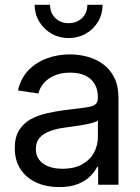

<svg xmlns="http://www.w3.org/2000/svg" viewBox="-20 -762 577 792"><path d="M223.6 9.8Q172.4 9.8 131.1 -8.5Q89.8 -26.9 65.4 -63Q41 -99.1 41 -151.4Q41 -196.8 59.1 -225.3Q77.1 -253.9 106.9 -270.3Q136.7 -286.6 174.1 -294.9Q211.4 -303.2 249.5 -308.1Q298.8 -314.5 328.1 -317.9Q357.4 -321.3 370.6 -329.3Q383.8 -337.4 383.8 -357.4V-361.3Q383.8 -392.1 370.8 -414.8Q357.9 -437.5 332.3 -450Q306.6 -462.4 269.5 -462.4Q232.4 -462.4 204.8 -450.4Q177.2 -438.5 160.4 -418.9Q143.6 -399.4 138.7 -376.5L54.2 -388.7Q64.9 -437.5 95.7 -470.5Q126.5 -503.4 171.4 -520.5Q216.3 -537.6 268.6 -537.6Q305.7 -537.6 341.6 -527.8Q377.4 -518.1 406 -496.8Q434.6 -475.6 451.7 -441.4Q468.8 -407.2 468.8 -357.4V0H384.8V-73.7H380.9Q371.6 -54.7 352.5 -35.4Q333.5 -16.1 302 -3.2Q270.5 9.8 223.6 9.8ZM236.8 -65.9Q287.1 -65.9 319.6 -84.5Q352.1 -103 367.9 -132.8Q383.8 -162.6 383.8 -196.3V-265.6Q378.9 -260.3 363.8 -255.9Q348.6 -251.5 327.9 -247.8Q307.1 -244.1 285.4 -241Q263.7 -237.8 245.6 -235.4Q214.8 -231.4 188 -221.9Q161.1 -212.4 144.5 -194.6Q127.9 -176.8 127.9 -147Q127.9 -121.1 141.6 -103Q155.3 -85 179.7 -75.4Q204.1 -65.9 236.8 -65.9ZM263.2 -605Q224.1 -605 192.4 -623.3Q160.6 -641.6 141.8 -672.9Q123 -704.1 123 -742.2H186.5Q186.5 -709 208 -687.7Q229.5 -666.5 263.2 -666.5Q296.9 -666.5 318.6 -687.7Q340.3 -709 340.3 -742.2H403.3Q403.3 -704.1 384.8 -672.9Q366.2 -641.6 334.5 -623.3Q302.7 -605 263.2 -605Z"/></svg>

Font: Inter 24pt
Style: Regular
Weight: 400
Designer: Rasmus Andersson
Foundry: rsms
Version: Version 4.001;git-66647c0bb